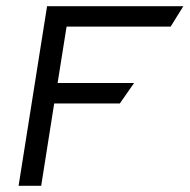

<svg xmlns="http://www.w3.org/2000/svg" viewBox="-20 -600 612 620"><path d="M40 0H113L155 -266H367L413 -332H166L195 -514H531L572 -580H132Z"/></svg>

Font: Charger Pro
Style: ExtObl
Weight: 400
Designer: Jasper
Foundry: Cannot Into Space Fonts
Version: Version 1.09